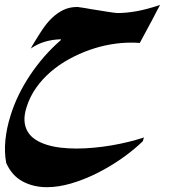

<svg xmlns="http://www.w3.org/2000/svg" viewBox="-145 -444 756 786"><path d="M439.5 134.3Q399.9 172.4 351.1 206.3Q302.2 240.2 250 266.1Q197.8 292 145.8 307.1Q93.8 322.3 47.4 322.3Q-8.3 322.3 -52.2 298.8Q-96.2 275.4 -119.6 223.1Q-127.9 178.2 -122.8 128.4Q-117.7 78.6 -101.1 26.9Q-88.4 -14.2 -68.4 -55.4Q-48.3 -96.7 -22 -136.2Q4.4 -175.8 36.1 -212.2Q67.9 -248.5 103.5 -279.3L104.5 -283.2Q68.8 -282.2 38.6 -273.2Q8.3 -264.2 -19.5 -245.1Q-16.1 -250 -15.6 -251Q-15.1 -252 -15.1 -252.4Q-14.6 -253.4 -14.4 -254.2Q-14.2 -254.9 -13.2 -256.3Q-10.7 -259.8 -9.3 -262.7Q-7.8 -265.6 -4.9 -270Q11.2 -296.9 28.6 -323Q45.9 -349.1 66.9 -369.6Q87.9 -390.1 113.5 -402.8Q139.2 -415.5 171.9 -415.5L189 -413.1Q196.8 -412.1 206.5 -410.4Q216.3 -408.7 227.1 -406.7Q243.2 -404.3 260.7 -401.4Q278.3 -398.4 293.9 -396Q309.6 -393.6 321 -392.1Q332.5 -390.6 335.4 -390.6Q372.1 -390.6 414.6 -398.2Q457 -405.8 510.3 -423.8Q503.9 -412.1 497.8 -400.6Q491.7 -389.2 486.8 -379.4Q482.4 -371.1 478.3 -363Q474.1 -355 469.2 -346.2Q458.5 -326.2 448.5 -307.6Q438.5 -289.1 427.2 -268.1Q419.4 -269 409.7 -269.3Q399.9 -269.5 390.1 -269.5Q350.6 -269.5 307.1 -262Q263.7 -254.4 220.9 -239.3Q178.2 -224.1 137.7 -201.9Q97.2 -179.7 63 -150.4Q28.8 -121.1 3.2 -85Q-22.5 -48.8 -36.1 -5.9Q-46.4 26.4 -44.7 51.3Q-43 76.2 -31.5 95.2Q-20 114.3 -0.2 127.2Q19.5 140.1 45.7 148.4Q71.8 156.7 103 160.4Q134.3 164.1 168 164.1Q203.1 164.1 239.7 160.6Q276.4 157.2 312 151.1Q347.7 145 381.3 136.7Q415 128.4 444.3 118.7Z"/></svg>

Font: XB Khoramshahr
Style: Bold Italic
Weight: 700
Italic angle: -12°
Designer: Behnam
Foundry: Irmug
Version: Version 8.005 2009